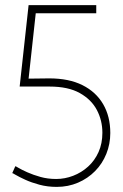

<svg xmlns="http://www.w3.org/2000/svg" viewBox="-20 -720 480 752"><path d="M92 -412 120 -668H357V-700H92L57 -381H174Q247 -381 292.5 -355.5Q338 -330 359.5 -289Q381 -248 381 -200Q381 -158 366 -124.5Q351 -91 325 -67.5Q299 -44 266.5 -31.5Q234 -19 200 -19Q167 -19 138.5 -27Q110 -35 87.5 -45Q65 -55 52.5 -62.5Q40 -70 40 -69L28 -42Q28 -43 41.5 -35Q55 -27 79 -16Q103 -5 134.5 3.5Q166 12 202 12Q247 12 285.5 -4.5Q324 -21 352.5 -50Q381 -79 396.5 -117.5Q412 -156 412 -199Q412 -264 384 -312Q356 -360 303 -386.5Q250 -413 173 -413Z"/></svg>

Font: Advent Pro ExtraLight
Style: Regular
Weight: 250
Version: Version 3.000